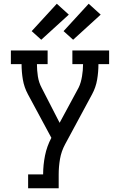

<svg xmlns="http://www.w3.org/2000/svg" viewBox="-20 -1004 640 1024"><path d="M130 0V-74H210Q210 -124 220 -174Q230 -224 254 -269L129 -501Q109 -538 102 -579Q95 -620 95 -662H38V-735H234V-662H177Q177 -629 182 -596.5Q187 -564 202 -536L298 -349L399 -536Q406 -550 410.5 -566Q415 -582 417.5 -597.5Q420 -613 421.5 -629Q423 -645 423 -662H366V-735H562V-662H505Q505 -620 498 -579Q491 -538 471 -501L327 -234Q307 -197 300 -156Q293 -115 293 -74V0ZM370 -792 319 -838 453 -984 517 -926ZM200 -792 149 -838 283 -984 347 -926Z"/></svg>

Font: Iosevka Curly Slab Extended
Style: Regular
Weight: 400
Width: 7
Monospace: yes
Designer: Belleve Invis
Foundry: Belleve Invis
Version: Version 11.1.0; ttfautohint (v1.8.3)